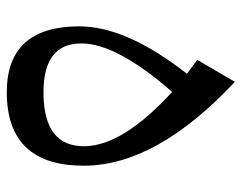

<svg xmlns="http://www.w3.org/2000/svg" viewBox="-92 -642 704 559"><g transform="rotate(90 259.5 -362.0)"><path d="M247.1 -511.7Q106 -350.1 106 -247.6Q105.5 -135.3 252.9 -137.2Q406.7 -138.7 405.3 -257.3Q403.3 -368.7 247.1 -511.7ZM56.2 -240.7Q56.2 -378.9 194.3 -554.7L153.8 -585L217.8 -694.3Q461.9 -465.8 461.9 -254.4Q461.9 -30.8 249 -30.3Q56.6 -29.8 56.2 -240.7Z"/></g></svg>

Font: Parastoo WOL
Style: WOL
Weight: 400
Foundry: Saber Rastikerdar (saber.rastikerdar@gmail.com)
Version: Version 1.0.0-alpha5